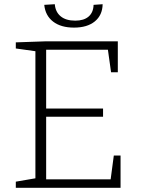

<svg xmlns="http://www.w3.org/2000/svg" viewBox="-20 -891 668 911"><path d="M505 -40 520 -153H552V0H55V-29L148 -45V-648L55 -661V-690L199 -695H539V-548H507L492 -655H199V-376H469V-337H199V-40ZM190 -868 240 -871Q243 -834 268 -813.5Q293 -793 337 -793Q378 -793 400.5 -812.5Q423 -832 424 -868L467 -871Q466 -819 430 -789.5Q394 -760 331 -760Q269 -760 232 -788.5Q195 -817 190 -868Z"/></svg>

Font: Bitter Pro Light
Style: Regular
Weight: 300
Designer: Sol Matas, and Bitter project Authors
Foundry: Sol Matas
Version: Version 1.010